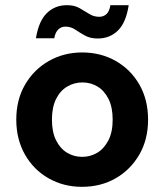

<svg xmlns="http://www.w3.org/2000/svg" viewBox="-20 -711 636 743"><path d="M297 12Q226 12 168 -21Q110 -54 76.5 -113Q43 -172 43 -248Q43 -325 77 -383.5Q111 -442 169 -475Q227 -508 298 -508Q370 -508 428 -475Q486 -442 519.5 -383.5Q553 -325 553 -248Q553 -171 519 -112.5Q485 -54 427.5 -21Q370 12 297 12ZM298 -104Q330 -104 356.5 -120Q383 -136 399.5 -168Q416 -200 416 -248Q416 -296 400 -328Q384 -360 357.5 -376Q331 -392 299 -392Q267 -392 240 -376Q213 -360 197 -328Q181 -296 181 -248Q181 -200 197 -168Q213 -136 239.5 -120Q266 -104 298 -104ZM358 -562Q329 -562 308.5 -573.5Q288 -585 271 -596.5Q254 -608 233 -608Q217 -608 205.5 -597Q194 -586 190 -563H119Q130 -630 161.5 -660.5Q193 -691 239 -691Q268 -691 288 -679.5Q308 -668 325.5 -657Q343 -646 364 -646Q381 -646 392.5 -657Q404 -668 407 -691H478Q468 -624 436.5 -593Q405 -562 358 -562Z"/></svg>

Font: DM Sans 28pt
Style: Bold
Weight: 700
Version: Version 4.004;gftools[0.9.30]